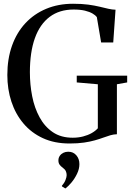

<svg xmlns="http://www.w3.org/2000/svg" viewBox="-20 -772 722 1047"><path d="M359 10.5Q277 10.5 214 -18.5Q151 -47.5 107.8 -98.8Q64.5 -150 42.2 -217.8Q20 -285.5 20 -363Q20 -451 45.5 -522.8Q71 -594.5 118.5 -645.5Q166 -696.5 232 -724Q298 -751.5 378.5 -751.5Q426 -751.5 461 -746.8Q496 -742 523 -735.5Q550 -729 570.8 -724.2Q591.5 -719.5 610 -719L597.5 -540.5H531.5L508 -679Q501 -688.5 485 -698Q469 -707.5 443.5 -713.8Q418 -720 381.5 -720Q304 -720 250.8 -680Q197.5 -640 170.2 -563.8Q143 -487.5 143 -378Q143 -310.5 155.5 -247Q168 -183.5 195.8 -132.5Q223.5 -81.5 268 -51.2Q312.5 -21 376.5 -21Q406.5 -21 432.8 -27.8Q459 -34.5 479.8 -46.2Q500.5 -58 513.5 -72.5V-312.5L398.5 -322.5V-359.5H673.5V-322.5L617.5 -312.5V-40Q599 -39.5 581.2 -34.2Q563.5 -29 543.2 -21.5Q523 -14 497.5 -6.8Q472 0.5 438.2 5.5Q404.5 10.5 359 10.5ZM413 123Q413 149 400.2 175.5Q387.5 202 369.8 223.2Q352 244.5 337 255.5H336L318 244.5L317.5 241Q330.5 226.5 337 210Q343.5 193.5 343.5 183Q343.5 171.5 339 161.5Q334.5 151.5 321 141.5Q311.5 135 305 126Q298.5 117 298.5 103Q298.5 88.5 306 77.8Q313.5 67 325.5 61.2Q337.5 55.5 350.5 55.5H353.5Q379.5 55.5 396.2 74.8Q413 94 413 123Z"/></svg>

Font: Merriweather 120pt
Style: Regular
Weight: 400
Version: Version 2.100